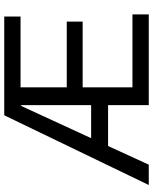

<svg xmlns="http://www.w3.org/2000/svg" viewBox="72 -794 722 906"><g transform="rotate(-90 433.0 -341.0)"><path d="M197 -192 109 0H13L342 -682H808V-605H474V-387H784V-312H474V-77H818V0H390V-192ZM234 -272H390V-602H386Z"/></g></svg>

Font: Actor
Style: Regular
Weight: 400
Designer: Thomas Junold
Foundry: Thomas Junold
Version: Version 1.001